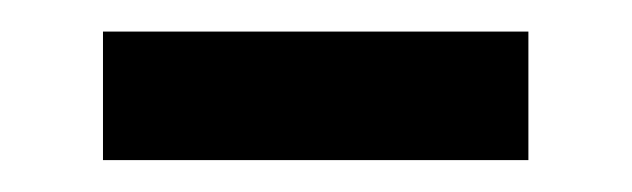

<svg xmlns="http://www.w3.org/2000/svg" viewBox="-20 -347 398 121"><path d="M313 -246.1H44.9V-327.1H313Z"/></svg>

Font: Creato Display Medium
Style: Regular
Weight: 500
Version: Version 1.000